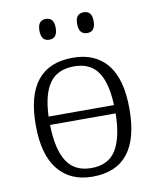

<svg xmlns="http://www.w3.org/2000/svg" viewBox="-84 -807 724 882"><g transform="rotate(-10 278.0 -365.5)"><path d="M60 -268Q60 -544 281 -544Q385 -544 441 -475.5Q497 -407 497 -268Q497 10 277 10Q174 10 117 -60Q60 -130 60 -268ZM430 -297Q426 -402 390 -453Q354 -504 280 -504Q203 -504 166 -453Q129 -402 125 -297ZM431 -258H125Q127 -145 163.5 -87.5Q200 -30 278 -30Q358 -30 393.5 -87.5Q429 -145 431 -258ZM152 -693Q152 -741 190 -741Q228 -741 228 -693Q228 -644 190 -644Q152 -644 152 -693ZM328 -693Q328 -719 338 -730Q348 -741 367 -741Q405 -741 405 -693Q405 -644 367 -644Q328 -644 328 -693Z"/></g></svg>

Font: Noto Serif Light
Style: Regular
Weight: 300
Designer: Monotype Design Team
Foundry: Monotype Imaging Inc.
Version: Version 1.001